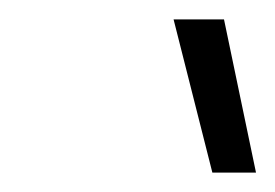

<svg xmlns="http://www.w3.org/2000/svg" viewBox="-20 -700 284 198"><path d="M199 -522 159 -680H211L244 -522Z"/></svg>

Font: Kanit ExtraLight
Style: Italic
Weight: 275
Italic angle: -12°
Designer: Katatrad Team
Foundry: CadsonDemak
Version: Version 2.000; ttfautohint (v1.8.3)